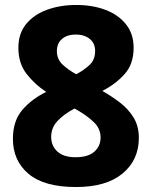

<svg xmlns="http://www.w3.org/2000/svg" viewBox="-20 -743 612 773"><path d="M287 -723Q352 -723 404 -703.5Q456 -684 487 -645.5Q518 -607 518 -551Q518 -485 481.5 -444.5Q445 -404 392 -377Q429 -356 463 -330Q497 -304 518 -269.5Q539 -235 539 -188Q539 -99 473.5 -44.5Q408 10 286 10Q158 10 95 -43Q32 -96 32 -184Q32 -256 69.5 -300Q107 -344 166 -373Q120 -403 87 -445.5Q54 -488 54 -551Q54 -608 85 -646Q116 -684 169 -703.5Q222 -723 287 -723ZM285 -604Q251 -604 230 -586.5Q209 -569 209 -537Q209 -505 231.5 -483.5Q254 -462 287 -444Q317 -460 340 -481Q363 -502 363 -538Q363 -569 341 -586.5Q319 -604 285 -604ZM186 -192Q186 -156 211 -133Q236 -110 284 -110Q335 -110 360 -132.5Q385 -155 385 -189Q385 -225 358.5 -250.5Q332 -276 296 -297L280 -306Q238 -284 212 -256.5Q186 -229 186 -192Z"/></svg>

Font: Noto Sans Sinhala ExtraBold
Style: Regular
Weight: 800
Designer: Jelle Bosma - Monotype Design Team
Foundry: Monotype Imaging Inc.
Version: Version 2.006; ttfautohint (v1.8.4.7-5d5b)